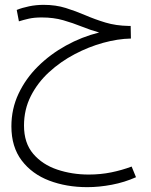

<svg xmlns="http://www.w3.org/2000/svg" viewBox="-20 -501 621 792"><path d="M340 271Q254 271 183 244Q112 217 69.5 161Q27 105 27 20Q27 -52 56.5 -114.5Q86 -177 136.5 -227Q187 -277 252 -313Q317 -349 389 -367Q353 -377 317 -391.5Q281 -406 241 -417.5Q201 -429 152 -429Q121 -429 99 -424Q77 -419 58 -413L49 -460Q71 -469 100 -475Q129 -481 160 -481Q210 -481 251.5 -468Q293 -455 332.5 -438Q372 -421 415 -408Q458 -395 511 -394H519L520 -342Q466 -341 406 -324.5Q346 -308 288 -277.5Q230 -247 182.5 -203.5Q135 -160 107 -104.5Q79 -49 79 17Q79 89 117 133.5Q155 178 216 198.5Q277 219 346 219Q395 219 439 210Q483 201 523 186L541 230Q494 251 441.5 261Q389 271 340 271Z"/></svg>

Font: Noto Sans Arabic UI SmCn Lt
Style: Regular
Weight: 300
Width: 4
Designer: Monotype Design Team, Nadine Chahine and Nizar Qandah
Foundry: Monotype Imaging Inc.
Version: Version 2.010; ttfautohint (v1.8.4.7-5d5b)